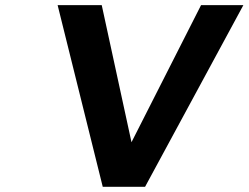

<svg xmlns="http://www.w3.org/2000/svg" viewBox="-20 -720 958 740"><path d="M202.1 -700.2H372.1L486.8 -171.9L754.9 -700.2H918L539.1 0H376Z"/></svg>

Font: Trueno SemiBold
Style: Italic
Weight: 600
Designer: Julieta Ulanovsky
Foundry: Julieta Ulanovsky
Version: Version 3.001b | FøM Fix